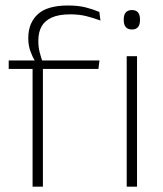

<svg xmlns="http://www.w3.org/2000/svg" viewBox="-20 -696 609 716"><path d="M234 -675.5Q270.5 -675.5 298 -668.8Q325.5 -662 350.5 -651.5L354.5 -619.5Q327.5 -629.5 301.2 -636Q275 -642.5 242 -642.5Q199 -642.5 172.8 -630.5Q146.5 -618.5 134.8 -597Q123 -575.5 123 -544.5V-542Q123 -520 128 -500.8Q133 -481.5 138.5 -466L110 -463.5V-469Q101.5 -483 93.5 -504.8Q85.5 -526.5 85.5 -552V-554.5Q85.5 -610 120.8 -642.8Q156 -675.5 234 -675.5ZM101.5 0V-455H140V0ZM12.5 -439V-470.5H116.5H131H351L347 -439ZM452.5 0V-486.5H491V0ZM472 -586Q457 -586 449.2 -594.8Q441.5 -603.5 441.5 -620.5V-624.5Q441.5 -641 449.2 -649.8Q457 -658.5 472 -658.5Q487 -658.5 494.5 -649.8Q502 -641 502 -624.5V-620.5Q502 -603.5 494.5 -594.8Q487 -586 472 -586Z"/></svg>

Font: Anek Bangla
Style: Extra-light
Weight: 200
Designer: Sulekha Rajkumar (Bangla), Yesha Goshar (Latin)
Foundry: Ek Type
Version: Version 1.002;March 21, 2022;FontCreator 13.0.0.2683 64-bit